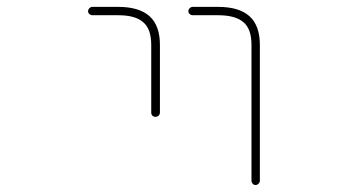

<svg xmlns="http://www.w3.org/2000/svg" viewBox="-20 -564 1040 561"><path d="M714.8 -36.1V-432.6Q714.8 -479.5 691.4 -499Q668 -519.5 617.2 -519.5H543Q538.1 -519.5 534.2 -522.9Q530.3 -526.4 530.3 -531.2Q530.3 -536.1 534.2 -540Q538.1 -543.9 543 -543.9H617.2Q678.7 -543.9 709 -516.6Q739.3 -489.3 739.3 -432.6V-36.1Q739.3 -31.2 735.4 -27.3Q731.4 -23.4 726.6 -23.4Q721.7 -23.4 718.3 -27.3Q714.8 -31.2 714.8 -36.1ZM421.9 -235.4V-432.6Q421.9 -479.5 398.4 -499Q376 -519.5 325.2 -519.5H250Q245.1 -519.5 241.2 -522.9Q237.3 -526.4 237.3 -531.2Q237.3 -536.1 241.2 -540Q245.1 -543.9 250 -543.9H325.2Q386.7 -543.9 417 -516.6Q447.3 -489.3 447.3 -432.6V-235.4Q447.3 -229.5 443.4 -226.1Q439.5 -222.7 434.1 -222.7Q428.7 -222.7 425.3 -226.1Q421.9 -229.5 421.9 -235.4Z"/></svg>

Font: Rounded Mgen+ 1m thin
Style: Regular
Weight: 100
Designer: [Source Han Sans]
Ryoko NISHIZUKA  (kana & ideographs); Paul D. Hunt (Latin, Greek & Cyrillic); Wenlong ZHANG  (bopomofo
Version: Version 1.059.20150602